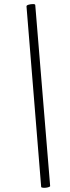

<svg xmlns="http://www.w3.org/2000/svg" viewBox="-20 -754 345 942"><path d="M182 163 110 -723Q110 -728 120.5 -731Q131 -734 142 -734Q153 -734 153 -729L226 158Q227 162 216 165Q205 168 194 167.5Q183 167 182 163Z"/></svg>

Font: Cormorant Infant Light
Style: Italic
Weight: 300
Italic angle: -10°
Designer: Christian Thalmann (Catharsis Fonts)
Foundry: Catharsis Fonts
Version: Version 4.001